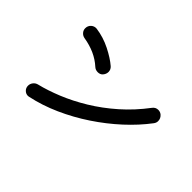

<svg xmlns="http://www.w3.org/2000/svg" viewBox="-91 -907 1182 1182"><g transform="rotate(45 500.0 -316.0)"><path d="M436 -440Q424 -427 404 -427Q384 -427 370 -440Q303 -501 198 -518Q181 -521 169.5 -534Q158 -547 158 -564Q158 -586 173.5 -600Q189 -614 210 -612Q276 -603 336.5 -572.5Q397 -542 434 -510Q450 -496 450 -475Q450 -456 436 -440ZM211 -21Q208 -20 203 -20Q185 -20 172 -33Q159 -46 159 -65Q159 -82 170 -96Q181 -110 199 -114Q265 -130 342.5 -161.5Q420 -193 500 -241.5Q580 -290 655.5 -356.5Q731 -423 795 -508Q809 -527 832 -527Q848 -527 861 -517Q880 -501 880 -477Q880 -462 870 -449Q815 -376 741 -308Q667 -240 580.5 -182.5Q494 -125 400 -83Q306 -41 211 -21Z"/></g></svg>

Font: Kiwi Maru Medium
Style: Regular
Weight: 500
Designer: Hiroki-Chan
Version: Version 1.100